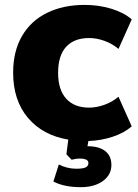

<svg xmlns="http://www.w3.org/2000/svg" viewBox="-20 -570 569 792"><path d="M200.2 178.7 222.7 108.4Q256.8 126 294.9 126Q321.3 126 333 120.6Q344.7 115.2 344.7 102.5Q344.7 84 307.6 84Q294.9 84 275.4 88.9L253.9 66.4L261.7 5.9Q156.2 -11.7 95.2 -84Q34.2 -156.2 34.2 -270.5Q34.2 -358.4 70.8 -421.4Q107.4 -484.4 174.3 -517.1Q241.2 -549.8 329.1 -549.8Q386.7 -549.8 438.5 -534.2Q490.2 -518.6 523.4 -490.2L468.8 -368.2Q443.4 -389.6 411.1 -401.4Q378.9 -413.1 347.7 -413.1Q286.1 -413.1 252.9 -377Q219.7 -340.8 219.7 -269.5Q219.7 -199.2 253.4 -162.6Q287.1 -126 347.7 -126Q377.9 -126 410.6 -137.7Q443.4 -149.4 468.8 -170.9L523.4 -48.8Q492.2 -21.5 444.8 -5.9Q397.5 9.8 344.7 11.7L340.8 33.2H341.8Q388.7 33.2 414.1 53.2Q439.5 73.2 439.5 110.4Q439.5 151.4 404.3 176.8Q369.1 202.1 313.5 202.1Q244.1 202.1 200.2 178.7Z"/></svg>

Font: Min Sans Black
Style: Regular
Weight: 900
Designer: Jinseong-Kim, NotoSansCJK, Nunito
Foundry: Jinseong-Kim
Version: Version 1.000